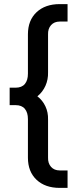

<svg xmlns="http://www.w3.org/2000/svg" viewBox="-20 -765 384 935"><path d="M116 3V-185Q116 -217 101 -235Q86 -253 56 -253H27V-338H56Q86 -338 101 -356Q116 -374 116 -406V-598Q116 -666 158 -705.5Q200 -745 271 -745H309V-660H271Q244 -660 228.5 -642.5Q213 -625 214 -597V-413Q215 -378 201.5 -347.5Q188 -317 162 -296Q187 -277 201 -247.5Q215 -218 214 -183V2Q213 30 228.5 47.5Q244 65 271 65H309V150H271Q200 150 158 110.5Q116 71 116 3Z"/></svg>

Font: Evergrow Sans 
Style: Medium
Weight: 500
Foundry: 10Web
Version: Version 1.000